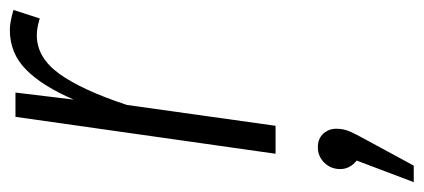

<svg xmlns="http://www.w3.org/2000/svg" viewBox="-264 -321 852 386"><g transform="rotate(-90 162.0 -128.0)"><path d="M294.9 -534.2Q310.5 -534.2 335 -526.9L317.9 -474.1Q298.3 -480 284.2 -480Q239.3 -480 206.5 -434.6Q173.8 -389.2 144 -298.8L102.1 0H45.9L120.1 -522.9H168.9L154.8 -405.8Q182.1 -469.2 215.1 -501.7Q248 -534.2 294.9 -534.2ZM59.1 85Q76.2 85 86.2 95.9Q96.2 106.9 96.2 122.1Q96.2 135.7 91.3 147.7Q86.4 159.7 71.8 186L22 277.8H-11.2L32.2 163.1Q15.1 149.4 15.1 129.9Q15.1 111.3 27.8 98.1Q40.5 85 59.1 85Z"/></g></svg>

Font: Fira Sans Compressed Light
Style: Italic
Weight: 300
Width: 3
Italic angle: -8°
Designer: Carrois Corporate & Edenspiekermann AG
Foundry: Carrois Corporate GbR & Edenspiekermann AG
Version: Version 4.203;PS 004.203;hotconv 1.0.88;makeotf.lib2.5.64775